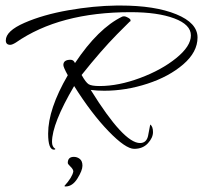

<svg xmlns="http://www.w3.org/2000/svg" viewBox="-20 -480 734 694"><path d="M357 -152Q330 -152 308 -155Q427 37 486 37Q509 37 515 12L523 -30Q533 -23 533 -2.5Q533 18 514.5 38Q496 58 465 58Q434 58 372.5 -5.5Q311 -69 248 -169Q168 -33 168 33Q168 51 180 58Q180 61 175 61Q154 61 154 3Q154 -86 225 -208Q209 -237 209 -245Q209 -264 235 -264Q246 -264 251 -252Q335 -378 422 -420Q425 -421 429.5 -421Q434 -421 443 -416Q452 -411 452 -406.5Q452 -402 449 -402L403 -356Q345 -297 275 -209Q290 -182 300.5 -175.5Q311 -169 340 -169Q408 -169 486 -198Q564 -227 617 -270Q670 -313 670 -352Q670 -391 610 -413.5Q550 -436 452 -436Q195 -436 37 -326Q24 -318 17 -318Q1 -318 1 -334Q1 -368 68.5 -397.5Q136 -427 227.5 -443Q319 -459 402 -460H415Q540 -460 617 -428.5Q694 -397 694 -344.5Q694 -292 642.5 -247.5Q591 -203 513 -177.5Q435 -152 357 -152ZM217 194Q213 194 213 192Q241 161 245 140Q245 132 235 122.5Q225 113 225 109Q225 87 247 87Q259 87 268.5 94.5Q278 102 278 119Q278 136 260 165Q242 194 217 194Z"/></svg>

Font: Qwigley
Style: Regular
Weight: 400
Designer: Robert E. Leuschke
Foundry: Robert E. Leuschke
Version: Version 1.003